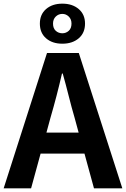

<svg xmlns="http://www.w3.org/2000/svg" viewBox="-24 -1030 689 1050"><path d="M-4 0 233 -740H407L645 0H490L438 -190H198L146 0ZM194 -901Q194 -951 228 -980.5Q262 -1010 317 -1010Q372 -1010 406.5 -980.5Q441 -951 441 -901Q441 -850 406.5 -820.5Q372 -791 317 -791Q262 -791 228 -820.5Q194 -850 194 -901ZM230 -305H406L384 -386Q367 -444 351.5 -506Q336 -568 319 -628H315Q301 -567 285 -505.5Q269 -444 252 -386ZM317 -954Q296 -954 281 -939.5Q266 -925 266 -901Q266 -875 281 -861.5Q296 -848 317 -848Q337 -848 352 -861.5Q367 -875 367 -901Q367 -925 352 -939.5Q337 -954 317 -954Z"/></svg>

Font: Kinto Sans
Style: Bold
Weight: 700
Designer: Authors: Ryoko NISHIZUKA  (kana & ideographs); Paul D. Hunt (Latin, Greek & Cyrillic); Wenlong ZHANG  (bopomofo); Sandol
Foundry: Adobe Systems Incorporated, ookami Inc.
Version: Version 0.001